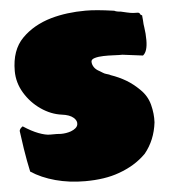

<svg xmlns="http://www.w3.org/2000/svg" viewBox="-52 -734 717 815"><g transform="rotate(-5 306.5 -326.5)"><path d="M278 34Q211 34 152 18Q93 2 49 -27Q44 -51 39.5 -74Q35 -97 30.5 -127Q26 -157 20 -201V-204Q22 -213 34 -221Q69 -198 98 -187Q127 -176 146 -176H176L193 -175Q216 -175 236 -182Q262 -192 265.5 -208Q269 -224 253 -238Q237 -252 204 -256Q158 -262 116 -291Q74 -320 47.5 -364Q21 -408 21 -458Q21 -547 70 -596.5Q119 -646 195 -668Q262 -687 343 -687Q366 -687 394 -684.5Q422 -682 464 -676Q473 -671 491 -670L517 -664Q534 -660 545.5 -659.5Q557 -659 564 -659Q565 -659 565.5 -658.5Q566 -658 567 -658Q569 -657 571 -655Q573 -650 575 -648.5Q577 -647 578 -647H580L582 -625Q582 -616 583 -608.5Q584 -601 585 -594Q587 -581 588 -567.5Q589 -554 589 -540Q589 -491 569 -476L482 -487H468Q461 -487 442 -488Q423 -489 401.5 -488.5Q380 -488 364.5 -483.5Q349 -479 349 -469Q349 -457 356.5 -445.5Q364 -434 380 -426Q387 -422 393 -418Q399 -414 406 -412Q414 -410 419 -408Q424 -406 425 -405Q460 -393 489.5 -375.5Q519 -358 546 -331Q575 -303 585 -264.5Q595 -226 593 -189Q584 -114 540 -60Q515 -35 486 -17.5Q457 0 423 12Q363 34 278 34Z"/></g></svg>

Font: Sigmar
Style: Regular
Weight: 400
Designer: Vernon Adams
Foundry: Vernon Adams
Version: Version 1.000; ttfautohint (v1.8.4.7-5d5b);gftools[0.9.24]